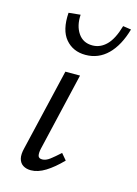

<svg xmlns="http://www.w3.org/2000/svg" viewBox="-104 -709 552 772"><g transform="rotate(15 172.5 -323.0)"><path d="M102 5Q83 5 69.5 -3.5Q56 -12 51.5 -29.5Q47 -47 54 -74L134 -414H195L119 -89Q115 -71 117.5 -60Q120 -49 135 -49Q150 -49 166.5 -61.5Q183 -74 206 -95L228 -69Q194 -34 162.5 -14.5Q131 5 102 5ZM194 -500Q142 -500 111 -536.5Q80 -573 85 -646L134 -651Q131 -605 151.5 -574.5Q172 -544 211 -544Q244 -544 269.5 -569.5Q295 -595 311 -651L345 -646Q325 -576 286.5 -538Q248 -500 194 -500Z"/></g></svg>

Font: Ysabeau Office
Style: Italic
Weight: 400
Italic angle: -12°
Designer: Christian Thalmann (Catharsis Fonts)
Version: Version 2.001;gftools[0.9.30]; featfreeze: tnum,lnum,ss02